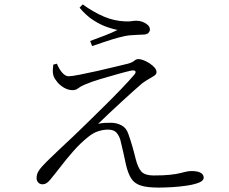

<svg xmlns="http://www.w3.org/2000/svg" viewBox="-20 -825 1040 871"><path d="M700 26Q647 26 618 16.5Q589 7 574.5 -16.5Q560 -40 551 -80Q546 -103 539.5 -133Q533 -163 526 -190Q521 -208 509 -222.5Q497 -237 470 -237Q448 -237 425 -229.5Q402 -222 379 -203Q344 -175 312.5 -139Q281 -103 254.5 -68.5Q228 -34 207 -9Q200 0 191.5 5.5Q183 11 172 11Q161 11 153.5 3Q146 -5 146 -17Q146 -33 153 -45.5Q160 -58 171 -70Q182 -82 194 -94Q215 -115 246.5 -144.5Q278 -174 311.5 -205.5Q345 -237 371 -263Q410 -301 452 -342.5Q494 -384 531 -422.5Q568 -461 589 -486Q598 -497 594 -502Q590 -507 576 -505Q553 -500 514 -489Q475 -478 434.5 -466Q394 -454 364 -441Q345 -433 334.5 -424.5Q324 -416 310 -416Q290 -416 271.5 -426.5Q253 -437 240.5 -452Q228 -467 223 -480Q219 -492 219.5 -505Q220 -518 222 -532L238 -536Q249 -510 263 -494.5Q277 -479 291 -479Q305 -479 340.5 -486Q376 -493 419 -502.5Q462 -512 500 -521.5Q538 -531 560 -536Q579 -541 588.5 -549Q598 -557 608 -557Q618 -557 632 -551.5Q646 -546 659.5 -537Q673 -528 681.5 -518Q690 -508 690 -498Q690 -489 681 -482.5Q672 -476 657.5 -468Q643 -460 625 -447Q610 -434 584.5 -411.5Q559 -389 530 -362Q501 -335 473 -309Q445 -283 425 -263Q440 -267 456 -267.5Q472 -268 484 -268Q509 -268 531 -256.5Q553 -245 562 -218Q571 -193 579.5 -164Q588 -135 595 -106Q606 -62 622.5 -45.5Q639 -29 677 -29Q722 -29 750 -32Q778 -35 794.5 -39Q811 -43 823.5 -46Q836 -49 849 -49Q877 -49 890.5 -41Q904 -33 904 -19Q904 -5 882.5 3.5Q861 12 828 17Q795 22 760.5 24Q726 26 700 26ZM389 -639Q420 -650 455.5 -664Q491 -678 513 -689Q497 -692 468 -701.5Q439 -711 405.5 -732Q372 -753 341 -790L355 -805Q404 -770 450.5 -750Q497 -730 548 -728Q566 -727 576.5 -729Q587 -731 599 -731Q613 -731 626.5 -726Q640 -721 650 -712Q660 -703 660 -691Q660 -682 652.5 -675Q645 -668 628 -668Q616 -668 604 -667Q592 -666 571 -665Q548 -663 515.5 -654Q483 -645 451 -634Q419 -623 398 -616Z"/></svg>

Font: Noto Serif HK ExtraLight Light
Style: Regular
Weight: 300
Version: Version 2.002-H1;hotconv 1.1.0;makeotfexe 2.6.0